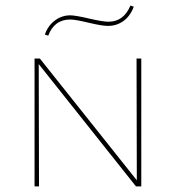

<svg xmlns="http://www.w3.org/2000/svg" viewBox="-20 -669 631 689"><path d="M232 -599Q175 -599 153 -541L141 -545Q152 -577 177 -595.5Q202 -614 232 -614Q250 -614 299.5 -602.5Q349 -591 369 -591Q424 -591 448 -649L460 -645Q448 -612 423.5 -594Q399 -576 367 -576Q346 -576 298 -587.5Q250 -599 232 -599ZM470 -459H487V0H468L119 -439L120 0H104V-459H123L471 -22Z"/></svg>

Font: EauTestSC Thin
Style: Regular
Weight: 250
Designer: Christian Thalmann (Catharsis Fonts)
Version: Version 0.001;PS 000.001;hotconv 1.0.88;makeotf.lib2.5.64775